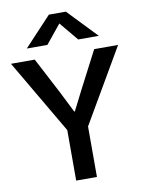

<svg xmlns="http://www.w3.org/2000/svg" viewBox="-109 -1101 880 1174"><g transform="rotate(-10 330.5 -514.0)"><path d="M-2 -772.5H145.5L264.6 -544.9Q309.6 -457 328.1 -418H332Q353.5 -459 396.5 -544.9L514.6 -772.5H663.1L395.5 -313.5V0H266.6V-313.5ZM109.4 -847.7 278.3 -1028.3H383.8L556.6 -847.7H428.7L332 -963.9L237.3 -847.7Z"/></g></svg>

Font: Gothic A1
Style: Bold
Weight: 700
Version: Version 2.50